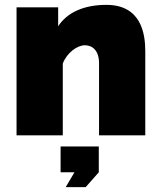

<svg xmlns="http://www.w3.org/2000/svg" viewBox="-20 -556 661 789"><path d="M577 -346C577 -418 560 -536 417 -536C325 -536 256 -505 219 -448V-526H48V0H238V-295C255 -339 297 -370 329 -370C360 -370 387 -348 387 -296V0H577ZM332 213 386 152V46H229V152H286L250 213Z"/></svg>

Font: Raleway Black
Style: Regular
Weight: 900
Designer: Matt McInerney, Pablo Impallari, Rodrigo Fuenzalida
Foundry: Matt McInerney, Pablo Impallari, Rodrigo Fuenzalida
Version: Version 3.000g; ttfautohint (v1.5) -l 8 -r 28 -G 28 -x 14 -D